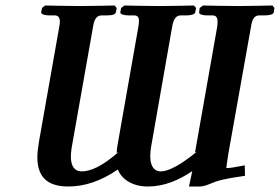

<svg xmlns="http://www.w3.org/2000/svg" viewBox="-20 -667 1019 699"><path d="M319 -571C323 -597 332 -611 351 -611H371C390 -611 401 -615 402 -623L405 -638L397 -647C397 -647 311 -645 272 -645C230 -645 144 -647 144 -647L133 -638L130 -623C129 -615 142 -611 159 -611H179C192 -611 198 -603 198 -588C198 -583 197 -578 196 -571L122 -152C119 -132 116 -113 116 -95C116 -32 143 12 229 12C286 12 347 -7 409 -50C422 -16 460 12 518 12C578 12 631 -11 680 -44L668 12H706C719 12 731 8 743 3C773 -10 795 -16 872 -27L871 -65C830 -57 815 -55 805 -55C804 -55 804 -55 804 -56C804 -60 806 -72 812 -111L894 -571C898 -597 906 -611 924 -611H945C963 -611 975.9 -615 977 -623L979 -638L972 -647C972 -647 885 -645 847 -645C805 -645 719 -647 719 -647L707 -638L705 -623C703 -615 717 -611 733 -611H753C767 -611 772 -603 772 -588C772 -583 772 -578 771 -571L690 -112L697 -115C638 -67 594 -43 565 -43C543 -43 527 -60 527 -98C527 -108 528 -119 530 -132L607 -571C612 -597 620 -611 639 -611H659C677 -611 690 -615 691 -623L694 -638L686 -647C686 -647 599 -645 561 -645C519 -645 433 -647 433 -647L421 -638L418 -623C417 -615 431 -611 447 -611H468C481 -611 486 -604 486 -590C486 -584 485 -578 484 -571L410 -151C408 -138 405 -126 405 -110L412 -114C353 -62 310 -43 277 -43C254 -43 238 -59 238 -97C238 -106 239 -117 241 -130Z"/></svg>

Font: Linux Libertine O
Style: Bold Italic
Weight: 700
Italic angle: -11.5°
Designer: Philipp H. Poll
Foundry: Philipp H. Poll
Version: Version 4.1.0